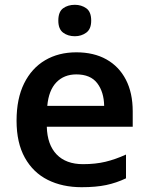

<svg xmlns="http://www.w3.org/2000/svg" viewBox="-20 -770 620 800"><path d="M298 -552Q371 -552 423.5 -522.5Q476 -493 504.5 -438Q533 -383 533 -306V-242H175Q177 -167 216 -126.5Q255 -86 326 -86Q378 -86 419.5 -96Q461 -106 505 -126V-27Q465 -8 422.5 1Q380 10 320 10Q240 10 179 -20.5Q118 -51 83.5 -113Q49 -175 49 -267Q49 -359 80.5 -422.5Q112 -486 168 -519Q224 -552 298 -552ZM298 -460Q247 -460 215 -427Q183 -394 177 -329H414Q413 -387 385 -423.5Q357 -460 298 -460ZM292 -750Q319 -750 339.5 -735.5Q360 -721 360 -684Q360 -649 339.5 -634Q319 -619 292 -619Q263 -619 243 -634Q223 -649 223 -684Q223 -721 243 -735.5Q263 -750 292 -750Z"/></svg>

Font: Noto Sans New Tai Lue SemiBold
Style: Regular
Weight: 600
Version: Version 2.003